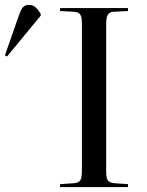

<svg xmlns="http://www.w3.org/2000/svg" viewBox="-186 -763 601 783"><path d="M59 0V-12L117 -16Q136 -18 142 -28.5Q148 -39 148 -67V-668Q148 -693 141.5 -703.5Q135 -714 115 -715L59 -718V-730H336V-718L277 -715Q261 -714 254 -703.5Q247 -693 247 -664V-63Q247 -38 253.5 -28Q260 -18 279 -16L336 -12V0ZM-157 -533 -166 -537 -109 -700Q-100 -726 -91.5 -734.5Q-83 -743 -67 -743Q-53 -743 -42.5 -734.5Q-32 -726 -20 -706V-699Z"/></svg>

Font: Literata 72pt
Style: Regular
Weight: 400
Designer: Latin by Veronika Burian and Jose Scaglione. Greek by Irene Vlachou. Cyrillic by Vera Evstafieva.
Foundry: TypeTogether
Version: Version 3.002